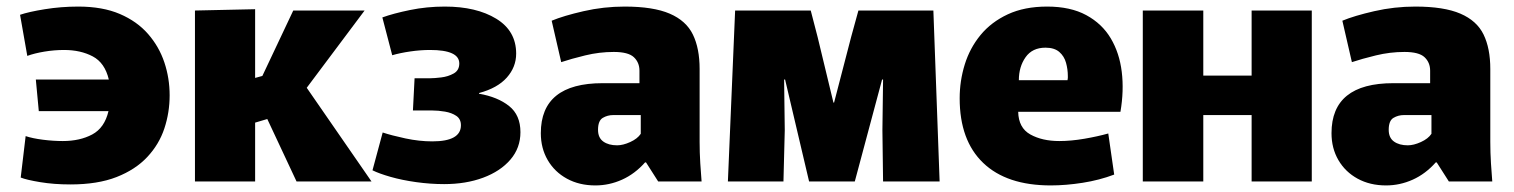

<svg xmlns="http://www.w3.org/2000/svg" viewBox="-20 -552 4606 584"><path d="M194 9Q144 9 102 2Q60 -5 43 -12L58 -138Q79 -131 110.5 -127Q142 -123 171 -123Q223 -123 260.5 -143Q298 -163 310 -214H98L89 -310H311Q299 -361 262 -380.5Q225 -400 175 -400Q145 -400 115 -395Q85 -390 63 -382L41 -507Q67 -516 116.5 -524Q166 -532 218 -532Q292 -532 344.5 -509.5Q397 -487 430.5 -448.5Q464 -410 480 -362Q496 -314 496 -262Q496 -210 480 -161.5Q464 -113 428 -74.5Q392 -36 334.5 -13.5Q277 9 194 9Z M573 -520 756 -524V-315L778 -321L872 -520H1089L913 -285L1110 0H882L793 -190L756 -179V0H573Z M1331 8Q1289 8 1246 2Q1203 -4 1168 -14Q1133 -24 1113 -34L1144 -149Q1171 -140 1213 -131Q1255 -122 1295 -122Q1382 -122 1382 -171Q1382 -190 1368 -199.5Q1354 -209 1333.5 -212.5Q1313 -216 1294 -216H1236L1241 -314H1289Q1301 -314 1322 -316.5Q1343 -319 1360 -328.5Q1377 -338 1377 -359Q1377 -400 1288 -400Q1259 -400 1228 -395.5Q1197 -391 1173 -384L1143 -499Q1176 -511 1227 -521.5Q1278 -532 1333 -532Q1429 -532 1489.5 -495Q1550 -458 1550 -389Q1550 -348 1521.5 -316Q1493 -284 1437 -269V-267Q1494 -257 1528.5 -229.5Q1563 -202 1563 -150Q1563 -102 1532.5 -66.5Q1502 -31 1449.5 -11.5Q1397 8 1331 8Z M1791 12Q1742 12 1704.5 -8.5Q1667 -29 1646 -65Q1625 -101 1625 -147Q1625 -299 1813 -299H1925V-337Q1925 -362 1908 -378Q1891 -394 1847 -394Q1803 -394 1760 -383.5Q1717 -373 1687 -363L1658 -489Q1694 -504 1755 -518Q1816 -532 1880 -532Q1967 -532 2017 -510.5Q2067 -489 2087.5 -447Q2108 -405 2108 -342V-120Q2108 -88 2110 -55.5Q2112 -23 2114 0H1982L1945 -58H1942Q1911 -23 1872 -5.5Q1833 12 1791 12ZM1857 -110Q1875 -110 1897 -120Q1919 -130 1929 -145V-202H1845Q1828 -202 1813.5 -193.5Q1799 -185 1799 -157Q1799 -133 1815 -121.5Q1831 -110 1857 -110Z M2216 -520H2446L2467 -439L2515 -240H2517L2569 -440L2591 -520H2819L2838 0H2666L2664 -156L2666 -310H2663L2580 0H2441L2368 -310H2365L2367 -156L2363 0H2194Z M3176 12Q3042 12 2970.5 -56.5Q2899 -125 2899 -253Q2899 -306 2914.5 -356Q2930 -406 2962.5 -445.5Q2995 -485 3045.5 -508.5Q3096 -532 3165 -532Q3236 -532 3284 -506Q3332 -480 3358.5 -435.5Q3385 -391 3392 -333.5Q3399 -276 3388 -212H3077Q3078 -163 3114 -143Q3150 -123 3202 -123Q3238 -123 3278.5 -130Q3319 -137 3351 -146L3369 -21Q3324 -4 3273 4Q3222 12 3176 12ZM3160 -407Q3120 -407 3099.5 -378Q3079 -349 3079 -308H3227Q3228 -312 3228 -315Q3228 -318 3228 -321Q3228 -341 3222.5 -361Q3217 -381 3202 -394Q3187 -407 3160 -407Z M3456 -520H3640V-322H3787V-520H3970V0H3787V-202H3640V0H3456Z M4196 12Q4147 12 4109.5 -8.5Q4072 -29 4051 -65Q4030 -101 4030 -147Q4030 -299 4218 -299H4330V-337Q4330 -362 4313 -378Q4296 -394 4252 -394Q4208 -394 4165 -383.5Q4122 -373 4092 -363L4063 -489Q4099 -504 4160 -518Q4221 -532 4285 -532Q4372 -532 4422 -510.5Q4472 -489 4492.5 -447Q4513 -405 4513 -342V-120Q4513 -88 4515 -55.5Q4517 -23 4519 0H4387L4350 -58H4347Q4316 -23 4277 -5.5Q4238 12 4196 12ZM4262 -110Q4280 -110 4302 -120Q4324 -130 4334 -145V-202H4250Q4233 -202 4218.5 -193.5Q4204 -185 4204 -157Q4204 -133 4220 -121.5Q4236 -110 4262 -110Z"/></svg>

Font: Murecho ExtraBold
Style: Regular
Weight: 800
Designer: Neil Summerour
Foundry: Positype
Version: Version 1.010; ttfautohint (v1.8.3)